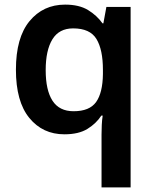

<svg xmlns="http://www.w3.org/2000/svg" viewBox="-20 -665 666 832"><path d="M420 -82Q420 -101 421 -123Q422 -145 425 -164H419Q397 -130 359 -106.5Q321 -83 259 -83Q165 -83 107 -154Q49 -225 49 -363Q49 -502 108 -573.5Q167 -645 262 -645Q323 -645 361.5 -621.5Q400 -598 424 -564H428L441 -635H546V147H420ZM299 -183Q368 -183 396.5 -223Q425 -263 426 -344V-362Q426 -450 398 -496Q370 -542 297 -542Q236 -542 207 -494.5Q178 -447 178 -361Q178 -274 207.5 -228.5Q237 -183 299 -183Z"/></svg>

Font: Noto Sans Telugu UI SemiBold
Style: Regular
Weight: 600
Designer: Jelle Bosma - Monotype Design Team
Foundry: Monotype Imaging Inc.
Version: Version 2.005; ttfautohint (v1.8.4.7-5d5b)